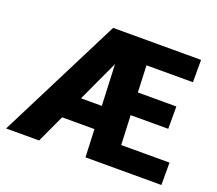

<svg xmlns="http://www.w3.org/2000/svg" viewBox="-119 -876 1178 1041"><g transform="rotate(20 470.0 -355.5)"><path d="M903.8 0H465.8L459 -160.6H272.5L198.2 0H7.8L366.7 -710.9H874V-582H606L612.3 -427.7H834.5V-298.8H617.7L625 -128.9H903.8ZM333.5 -292.5H453.6L443.4 -529.8Z"/></g></svg>

Font: Sadagaat-English
Style: Regular
Weight: 900
Designer: Ahmed alsheikh
Foundry: Ahmed alsheikh Design
Version: Version 2.137;January 17, 2018;FontCreator 11.0.0.2408 64-bi